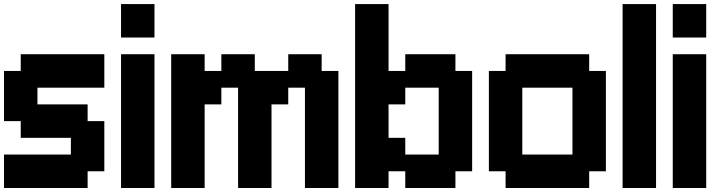

<svg xmlns="http://www.w3.org/2000/svg" viewBox="-20 -937 3623 957"><path d="M0 -166.7H333.3V-250H83.3V-333.3H0V-583.3H83.3V-666.7H500V-500H166.7V-416.7H416.7V-333.3H500V-83.3H416.7V0H0Z M583.3 0V-666.7H750V0ZM583.3 -750V-916.7H750V-750Z M833.3 0V-666.7H1000V-583.3H1083.3V-666.7H1250V-583.3H1416.7V-666.7H1583.3V-583.3H1666.7V0H1500V-500H1416.7V-416.7H1333.3V0H1166.7V-500H1083.3V-416.7H1000V0Z M1750 0V-916.7H1916.7V-583.3H2000V-666.7H2250V-583.3H2333.3V-83.3H2250V0H2000V-83.3H1916.7V0ZM1916.7 -250H2000V-166.7H2166.7V-500H2000V-416.7H1916.7Z M2416.7 -83.3V-583.3H2500V-666.7H2916.7V-583.3H3000V-83.3H2916.7V0H2500V-83.3ZM2583.3 -166.7H2833.3V-500H2583.3Z M3083.3 0V-916.7H3250V0Z M3333.3 0V-666.7H3500V0ZM3333.3 -750V-916.7H3500V-750Z"/></svg>

Font: Galmuri11 Bold
Style: Regular
Weight: 700
Designer: Lee Minseo (quiple)
Version: Version 2.397;hotconv 1.1.1;makeotfexe 2.6.0 DEVELOPMENT